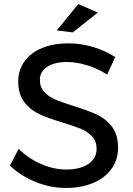

<svg xmlns="http://www.w3.org/2000/svg" viewBox="-20 -922 656 948"><path d="M311 -616Q250 -616 213.5 -592.5Q177 -569 177 -528Q177 -491 199 -467.5Q221 -444 253 -430.5Q285 -417 342 -399Q413 -377 457 -357Q501 -337 532 -297.5Q563 -258 563 -193Q563 -133 530.5 -88Q498 -43 439.5 -18.5Q381 6 305 6Q228 6 155 -24Q82 -54 29 -104L72 -187Q122 -138 184.5 -111.5Q247 -85 306 -85Q376 -85 416.5 -112.5Q457 -140 457 -187Q457 -224 435 -248Q413 -272 379.5 -286Q346 -300 289 -317Q219 -338 175 -358Q131 -378 100.5 -417Q70 -456 70 -520Q70 -576 101 -619Q132 -662 188 -685Q244 -708 318 -708Q381 -708 441.5 -689.5Q502 -671 549 -640L509 -554Q460 -585 407.5 -600.5Q355 -616 311 -616ZM367 -902 463 -860 339 -762 260 -772Z"/></svg>

Font: Gontserrat
Style: Regular
Weight: 400
Designer: Julieta Ulanovsky
Foundry: Julieta Ulanovsky
Version: Version 6.001